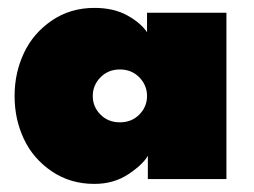

<svg xmlns="http://www.w3.org/2000/svg" viewBox="-20 -442 627 474"><path d="M345 0V-57.5Q333 -36 297 -12Q261 12 213 12Q153.5 12 107.8 -19Q62 -50 39 -98.8Q16 -147.5 16 -205Q16 -262 39 -311Q62 -360 107.8 -391.2Q153.5 -422.5 213 -422.5Q260.5 -422.5 293.8 -404.2Q327 -386 343 -362.5V-410.5H539V0ZM228 -251Q209 -231.5 209 -205Q209 -178.5 228 -159.2Q247 -140 276 -140Q305 -140 324 -159.2Q343 -178.5 343 -205Q343 -231.5 324 -251Q305 -270.5 276 -270.5Q247 -270.5 228 -251Z"/></svg>

Font: League Spartan Black
Style: Regular
Weight: 900
Foundry: The League of Moveable Type
Version: Version 2.002